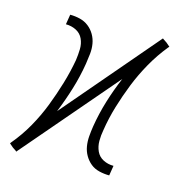

<svg xmlns="http://www.w3.org/2000/svg" viewBox="-84 -604 669 688"><g transform="rotate(15 250.0 -260.0)"><path d="M35 4 32 1 20 -7 6 -19 8 -22Q40 -60 64 -102.5Q88 -145 105 -189Q122 -233 135.5 -278Q149 -323 157 -368Q160 -389 160.5 -409.5Q161 -430 153 -447.5Q145 -465 127.5 -474Q110 -483 89 -483L95 -520Q114 -520 132 -515.5Q150 -511 164 -500Q178 -489 187 -473.5Q196 -458 199 -440Q202 -422 200 -403Q198 -384 195 -365Q187 -316 172.5 -268.5Q158 -221 139 -174L438 -524L442 -521L454 -513L468 -501L465 -498Q434 -460 410 -417.5Q386 -375 368.5 -331Q351 -287 337.5 -242Q324 -197 317 -152Q313 -131 313 -110.5Q313 -90 321 -72.5Q329 -55 346.5 -46Q364 -37 385 -37L379 0Q360 0 341.5 -4.5Q323 -9 309.5 -20Q296 -31 287 -46.5Q278 -62 275 -80Q272 -98 273.5 -117Q275 -136 278 -155Q286 -204 300.5 -251.5Q315 -299 335 -346Z"/></g></svg>

Font: Iosevka Extralight Oblique
Style: Regular
Weight: 200
Italic angle: -9°
Monospace: yes
Designer: Belleve Invis
Foundry: Belleve Invis
Version: Version 32.5.0; ttfautohint (v1.8.4)